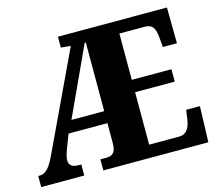

<svg xmlns="http://www.w3.org/2000/svg" viewBox="-101 -843 1108 973"><g transform="rotate(-15 452.5 -357.0)"><path d="M0 0H226V-58H213C179 -58 162 -70 162 -97C162 -109 167 -128 175 -150L204 -226H408V-123C408 -74 393 -58 356 -58H326V0H877L883 -188H811L804 -140C798 -96 780 -66 742 -66H584V-341H792V-406H584V-649H716C758 -649 771 -626 775 -574L779 -526H853L851 -714H279V-657L330 -652L87 -137C61 -83 39 -58 8 -58H0ZM236 -289 402 -649H408V-289Z"/></g></svg>

Font: Noto Serif Khmer Condensed Black
Style: Regular
Weight: 900
Width: 3
Designer: Danh Hong and the Monotype Design Team
Foundry: Monotype Imaging Inc.
Version: Version 2.004